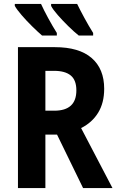

<svg xmlns="http://www.w3.org/2000/svg" viewBox="-20 -953 603 973"><path d="M71 0V-714H258Q381 -714 444.5 -659Q508 -604 508 -503Q508 -432 477.5 -382Q447 -332 391 -304L550 0H401L269 -271H210V0ZM255 -392Q367 -392 367 -495Q367 -547 338.5 -570.5Q310 -594 254 -594H210V-392ZM379 -773Q355 -792 326 -820.5Q297 -849 272.5 -877Q248 -905 239 -923V-933H371Q385 -904 407.5 -862.5Q430 -821 452 -786V-773ZM193 -773Q172 -791 143 -819.5Q114 -848 89.5 -876.5Q65 -905 55 -923V-933H188Q202 -902 224 -861.5Q246 -821 268 -786V-773Z"/></svg>

Font: Noto Sans Mono SemiCondensed
Style: Bold
Weight: 700
Width: 4
Designer: Monotype Design Team
Foundry: Monotype Imaging Inc.
Version: Version 2.014